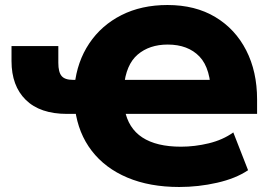

<svg xmlns="http://www.w3.org/2000/svg" viewBox="-20 -736 1113 767"><path d="M696 11Q578 11 489 -26.5Q400 -64 346.5 -133.5Q293 -203 280 -299L307 -281H248Q140 -281 83 -337Q26 -393 26 -492V-552H213V-485Q213 -448 226 -432.5Q239 -417 271 -417H300L278 -395Q288 -490 336.5 -562.5Q385 -635 465 -675.5Q545 -716 649 -716Q760 -716 840 -668Q920 -620 963.5 -535Q1007 -450 1007 -339V-281H460L478 -299Q492 -224 548.5 -187Q605 -150 703 -150Q758 -150 814 -163.5Q870 -177 912 -207L971 -56Q922 -23 847.5 -6Q773 11 696 11ZM650 -558Q577 -558 530 -518Q483 -478 475 -389L453 -417H863L823 -352Q823 -462 777 -510Q731 -558 650 -558Z"/></svg>

Font: Nunito Sans 6pt Black
Style: Regular
Weight: 900
Version: Version 3.101;gftools[0.9.27]